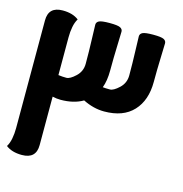

<svg xmlns="http://www.w3.org/2000/svg" viewBox="-99 -741 792 832"><g transform="rotate(15 297.5 -325.5)"><path d="M71.8 0Q26.9 0 0 -21Q9.8 -37.1 13.9 -59.1Q18.1 -81.1 18.1 -106V-589.4Q18.1 -650.9 82 -650.9Q127 -650.9 153.8 -629.9Q144 -613.8 139.9 -591.8Q135.7 -569.8 135.7 -544.9V-375.5Q153.8 -373 171.9 -373Q188 -373 212.6 -396.2Q237.3 -419.4 237.3 -453.6Q237.3 -510.3 235.4 -560.8Q233.4 -611.3 233.4 -627.9Q233.4 -639.2 244.6 -645Q255.9 -650.9 292.5 -650.9Q328.6 -650.9 339.8 -645Q351.1 -639.2 351.1 -627.9Q351.1 -611.3 349.1 -560.8Q347.2 -510.3 347.2 -453.6Q347.2 -405.8 335 -374.5Q346.2 -373 367.2 -373Q383.3 -373 408 -396.2Q432.6 -419.4 432.6 -453.6Q432.6 -510.3 430.7 -560.8Q428.7 -611.3 428.7 -627.9Q428.7 -639.2 439.9 -645Q451.2 -650.9 487.8 -650.9Q523.9 -650.9 535.2 -645Q546.4 -639.2 546.4 -627.9Q546.4 -611.3 544.4 -560.8Q542.5 -510.3 542.5 -453.6Q542.5 -371.1 497.6 -322.8Q452.6 -274.4 367.2 -274.4Q319.8 -274.4 272 -298.3Q231 -274.4 171.9 -274.4Q153.8 -274.4 135.7 -278.8V-61.5Q135.7 0 71.8 0Z"/></g></svg>

Font: ALMAS
Style: Bold
Weight: 700
Designer: ALMAS Font/ by Husham Jawad Kadhim, derived from the Bainsely font by/ Paul James MIller
Foundry: High-Logic / Made with FontCreator
Version: Version 1.411;September 19, 2021;FontCreator 14.0.0.2814 32-